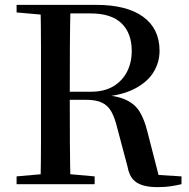

<svg xmlns="http://www.w3.org/2000/svg" viewBox="-20 -755 776 787"><path d="M48 0V-32L195 -45H221L368 -32V0ZM146 0Q148 -85 148 -170.5Q148 -256 148 -342V-393Q148 -479 148 -564.5Q148 -650 146 -735H269Q267 -651 266.5 -563.5Q266 -476 266 -373V-350Q266 -259 266.5 -172.5Q267 -86 269 0ZM626 12Q569 12 540 -7Q511 -26 503 -71L461 -229Q451 -271 437 -296.5Q423 -322 398.5 -334Q374 -346 331 -346H209V-379H352Q408 -379 445 -401.5Q482 -424 501 -461.5Q520 -499 520 -546Q520 -619 478 -659.5Q436 -700 351 -700H208V-735H375Q500 -735 567 -686Q634 -637 634 -547Q634 -499 608.5 -458Q583 -417 528.5 -389.5Q474 -362 387 -357V-367Q456 -364 494.5 -346.5Q533 -329 552.5 -297Q572 -265 584 -216L636 -14L579 -41L724 -32V0Q702 5 680 8.5Q658 12 626 12ZM48 -704V-735H208V-691H195Z"/></svg>

Font: Noto Serif TC SemiBold
Style: Regular
Weight: 600
Version: Version 2.002-H1;hotconv 1.1.0;makeotfexe 2.6.0